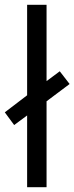

<svg xmlns="http://www.w3.org/2000/svg" viewBox="-40 -780 310 800"><path d="M73 0V-299L19 -259L-20 -312L73 -383V-760H154V-442L209 -483L250 -430L154 -358V0Z"/></svg>

Font: Noto Sans Hebrew ExtraCondensed
Style: Regular
Weight: 400
Width: 2
Designer: Monotype Design Team
Foundry: Monotype Imaging Inc.
Version: Version 2.004; ttfautohint (v1.8.4.7-5d5b)